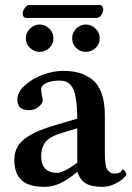

<svg xmlns="http://www.w3.org/2000/svg" viewBox="-20 -721 516 751"><path d="M357.9 -650.9H84Q68.8 -650.9 68.8 -668.9Q68.8 -678.7 76.9 -689.9Q85 -701.2 94.2 -701.2H370.1Q377 -701.2 380.4 -696Q383.8 -690.9 383.8 -684.1Q383.8 -673.3 376 -662.1Q368.2 -650.9 357.9 -650.9ZM262.2 -570.8Q262.2 -593.3 277.8 -609.1Q293.5 -625 315.9 -625Q337.9 -625 354 -608.9Q370.1 -592.8 370.1 -570.8Q370.1 -549.3 354 -533.7Q337.9 -518.1 315.9 -518.1Q293.5 -518.1 277.8 -533.7Q262.2 -549.3 262.2 -570.8ZM81.1 -570.8Q81.1 -592.8 97.2 -608.9Q113.3 -625 134.8 -625Q157.2 -625 173.1 -609.1Q189 -593.3 189 -570.8Q189 -549.3 173.1 -533.7Q157.2 -518.1 134.8 -518.1Q113.3 -518.1 97.2 -533.7Q81.1 -549.3 81.1 -570.8ZM280.8 -47.9Q214.8 9.8 155.8 9.8Q92.3 9.8 64.2 -16.1Q36.1 -42 36.1 -95.2Q36.1 -124 48.1 -146Q60.1 -168 85.2 -184.3Q110.4 -200.7 138.4 -211.9Q166.5 -223.1 210 -235.8L282.2 -256.8Q282.2 -293.9 278.8 -321Q275.4 -348.1 269.8 -364.3Q264.2 -380.4 254.9 -389.9Q245.6 -399.4 235.6 -402.6Q225.6 -405.8 211.9 -405.8Q182.1 -405.8 161.6 -396.5Q141.1 -387.2 141.1 -371.1Q141.1 -360.4 144 -346.7Q147 -333 147 -328.1Q147 -316.4 130.9 -303.2Q114.7 -290 95.2 -290Q69.3 -290 58.6 -300.8Q47.9 -311.5 47.9 -332Q47.9 -360.4 77.1 -387Q106.4 -413.6 147.7 -428.7Q189 -443.8 226.1 -443.8Q260.3 -443.8 286.9 -436.8Q313.5 -429.7 338.1 -411.9Q362.8 -394 376.5 -358.4Q390.1 -322.8 390.1 -271V-126Q390.1 -108.9 390.6 -99.4Q391.1 -89.8 393.1 -77.1Q395 -64.5 399.2 -57.9Q403.3 -51.3 411.1 -46.6Q418.9 -42 430.2 -42Q438.5 -42 444.3 -44.4Q450.2 -46.9 452.6 -49.8L457 -55.7Q459 -58.1 460.9 -58.1Q463.9 -58.1 469 -50.5Q474.1 -43 474.1 -38.1Q474.1 -34.7 462.9 -23.7Q451.7 -12.7 428.7 -1.5Q405.8 9.8 380.9 9.8Q336.9 9.8 314.7 -4.2Q292.5 -18.1 283.2 -47.9ZM282.2 -85V-219.2L225.1 -202.1Q175.8 -187.5 158.2 -166Q141.1 -144 141.1 -109.9Q141.1 -44.9 204.1 -44.9Q216.8 -44.9 239.5 -56.9Q262.2 -68.8 282.2 -85Z"/></svg>

Font: Linux Libertine G
Style: Semibold
Weight: 600
Designer: Philipp H. Poll
Foundry: Philipp H. Poll
Version: Version 5.1.1